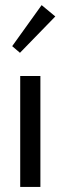

<svg xmlns="http://www.w3.org/2000/svg" viewBox="-20 -741 239 761"><path d="M28.3 0ZM28.3 -531.7ZM28.3 -531.7ZM145 -720.7 199.2 -675.8 59.1 -531.7 28.3 -558.1ZM60.1 0ZM60.1 -439.9H140.1V0H60.1Z"/></svg>

Font: Pfennig
Style: Medium
Weight: 500
Version: Version 20120410 ; ttfautohint (v0.8)